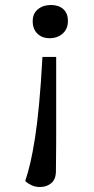

<svg xmlns="http://www.w3.org/2000/svg" viewBox="-20 -541 377 769"><path d="M205 26Q205 55 204.5 86Q204 117 204 144Q204 177 185.5 192.5Q167 208 140 208Q121 208 105.5 200.5Q90 193 81 184Q92 152 101.5 111Q111 70 120 13Q129 -44 136.5 -123.5Q144 -203 150 -313H205ZM252 -457Q252 -425 231 -406.5Q210 -388 179 -388Q148 -388 129.5 -406.5Q111 -425 111 -456Q111 -487 132 -504Q153 -521 184 -521Q215 -521 233.5 -504.5Q252 -488 252 -457Z"/></svg>

Font: Literata 7pt
Style: Italic
Weight: 400
Italic angle: -2°
Designer: Latin by Veronika Burian and Jose Scaglione. Greek by Irene Vlachou. Cyrillic by Vera Evstafieva
Foundry: TypeTogether
Version: Version 3.002